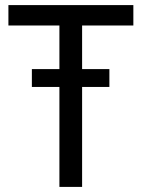

<svg xmlns="http://www.w3.org/2000/svg" viewBox="-20 -728 555 753"><path d="M302 5H213V-387H105V-457H213V-628H13V-708H503V-628H302V-457H409V-387H302Z"/></svg>

Font: LXGW 975 Gothic SC
Style: Regular
Weight: 400
Version: Version 2.01;February 25, 2021